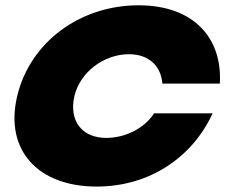

<svg xmlns="http://www.w3.org/2000/svg" viewBox="-20 -680 869 711"><path d="M337.6 10.9C536.6 10.9 694.1 -100 767.3 -260.4H550.5C513.9 -203 441.6 -169.3 373.3 -169.3C284.2 -169.3 234.7 -231.7 255.4 -323.8C277.2 -414.9 366.3 -479.2 457.4 -479.2C536.6 -479.2 577.2 -429.7 581.2 -370.3H794.1C804 -538.6 698 -660.4 493.1 -660.4C276.2 -660.4 91.1 -523.8 43.6 -323.8C-4 -122.8 121.8 10.9 337.6 10.9Z"/></svg>

Font: Calandify
Style: Semi Bold Italic
Weight: 700
Italic angle: -12°
Designer: Larry Fischer
Foundry: Larry Fischer
Version: Version 1.0; ttfautohint (v1.8.4.7-5d5b)